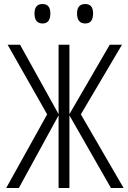

<svg xmlns="http://www.w3.org/2000/svg" viewBox="-20 -937 640 957"><path d="M444 -870Q444 -917 405 -917Q364 -917 364 -870Q364 -820 405 -820Q444 -820 444 -870ZM231 -870Q231 -917 192 -917Q152 -917 152 -870Q152 -820 192 -820Q231 -820 231 -870ZM74 0 272 -362V0H326V-362L533 0H596L383 -367L588 -714H527L326 -368V-714H272V-368L80 -714H18L215 -367L11 0Z"/></svg>

Font: Noto Sans Mono UI Light
Style: Regular
Weight: 300
Designer: Monotype Design team
Foundry: Monotype Imaging Inc.
Version: 1.000